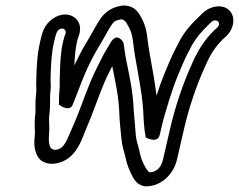

<svg xmlns="http://www.w3.org/2000/svg" viewBox="-20 -576 855 687"><path d="M159.9 -242.9C163.8 -271.9 159.9 -279.8 161.1 -305.6C162.7 -347.3 164 -385.5 173.6 -427C181 -459 184.1 -465.2 191.9 -470.6C205.8 -480.1 218.6 -467.9 214.5 -456C211.6 -448 208.5 -439.6 205.6 -427C196 -385.5 195.4 -346.6 194.3 -311.4C192.5 -280 195.1 -271.8 192.4 -248.1C190.7 -232.8 191.7 -216.4 190.9 -201.5C190.9 -201.5 228.2 -172.6 240.1 -201.5C259.2 -247.8 280.6 -309.6 300.3 -347.3C318 -383.4 322.4 -390.6 343.9 -426.4C363.6 -459.8 364.1 -463.9 379.6 -487.4C386.1 -497.7 391.4 -501.8 404.3 -504.9C417.3 -508.6 424.7 -507.2 434 -491.2C445.5 -471.6 450.1 -463.1 454.6 -436.9C456.7 -423 457.7 -410.9 459.3 -401L463.3 -374.9C473.7 -313.2 485.9 -255.4 491.6 -192.7C493.8 -155.9 494.5 -119.4 501.4 -84.2C501.4 -84.2 543.9 -60.1 551.7 -94L557.5 -119C570 -173.5 598.5 -263.2 615.8 -304.3C626.8 -330.4 641.4 -366.3 652 -385.8L666.2 -413.3C685 -445 701.3 -463.6 727.2 -488.3L736.7 -497.6C755.5 -512.8 773.6 -493.1 757.3 -477.3L747.5 -468.6C747.1 -468.2 746.5 -467.7 746.2 -467.3C710.5 -432 686.4 -393.7 664.5 -342.1C635.9 -279.4 607.3 -196.1 589.5 -119L563.2 -5C556.5 23.7 540.2 38.6 517.9 40.6C512.5 41.1 505 33 495.2 13.3C487.2 -3.1 482.8 -15.6 479 -35.2C473.1 -60.6 468.9 -67.4 465.9 -91.9C463.3 -122.8 461.3 -153.4 458.3 -183.1C456.1 -249 442.7 -305.4 431.5 -361.9C426.8 -384.5 425.7 -399.4 422 -423.1C422 -423.1 399.7 -466.2 374.7 -421.9C365.1 -404.9 353.2 -386.8 347.1 -374.1C333.6 -345.9 320.1 -322.7 304.1 -284.5C281.4 -229.5 266 -182.1 245.7 -135.2C218.4 -74.9 212.5 -45 181.4 -40.2C174.2 -39.1 168.5 -40.5 161.8 -46.4C155.1 -56.8 153.8 -70.6 155.1 -92.4C158.4 -121.2 154.7 -135.5 155.7 -155.9L158.3 -184.4C159.8 -199.8 158.5 -226.4 159.9 -242.9ZM107.1 -176.3 104.5 -148.1C102.9 -118.6 106.5 -106.4 104.1 -86.2C100.9 -59.5 103.2 -32.2 118.3 -10.9C129.8 5.4 155.1 12.7 177.8 9.2C256.4 -2.9 274 -84.5 292.3 -124.8C314.4 -176.2 329.5 -223 351.2 -275.5C361.9 -301 370.9 -318.2 381.6 -339.3C392.8 -283.1 405.2 -228.9 407 -169.7C407.9 -138.2 412.1 -108.1 414.8 -76.1C418.4 -45.7 423.6 -36 428.6 -14.9C432.8 6.4 438.8 23.8 447.9 42.7C454.5 55.7 467.8 94.2 510.9 90.4C564.5 85.6 602.4 41.7 613.2 -5L639.5 -119C656.4 -192.3 684.5 -273.8 711.1 -331.9C731.6 -380.6 749 -407.2 777.9 -436L787.5 -444.6C819.5 -474.3 822.6 -515.8 801.4 -538.1C777.4 -563.3 731.7 -554.8 705.8 -529.6L695.6 -519.7C668.2 -493.7 641.1 -465.4 621.7 -427.9L607.4 -400.2C594.5 -376 579.6 -339.1 568.9 -313.7C560 -292.5 550.6 -266.3 540 -233.7C533.5 -289.4 522.8 -341.3 514 -393.1L510.1 -418.4C509.2 -427.8 507.5 -440.8 505.4 -455.1C500.1 -486.1 491.8 -502.8 480.1 -522.8C464.7 -549.2 438 -562.8 402 -553.1C376.6 -546.5 352.6 -529.9 337.9 -506.6C320.8 -480.7 318.3 -473 300.9 -443.6C280 -408.7 273.4 -397.7 255.2 -360.7C252.4 -355.3 249.9 -350.3 246.3 -342.5C247.3 -370.5 249.2 -399.3 255.6 -427C257.9 -437 259.3 -440.5 262.7 -450C282.4 -506.6 224.9 -547.5 169.3 -509.4C136 -486.5 130 -454.8 123.6 -427C112.6 -379.5 111.4 -337.3 109.9 -296.4C108.4 -264.4 111.7 -257.2 109 -237.7C106.2 -218 106.8 -193.2 107.1 -176.3Z"/></svg>

Font: HoneyBee
Style: StrIt
Weight: 700
Foundry: Cannot Into Space Fonts
Version: Version 0.89